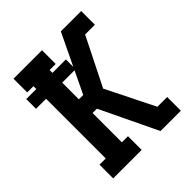

<svg xmlns="http://www.w3.org/2000/svg" viewBox="-200 -868 1001 1001"><g transform="rotate(-45 300.0 -367.5)"><path d="M60 0V-101H106V-541H32V-613H106V-634H60V-735H270V-634H225V-613H324V-558L409 -735H559V-634H487L354 -368L487 -101H559V0H409L257 -317H225V-101H270V0ZM225 -418H257L316 -541H225Z"/></g></svg>

Font: Iosevka Plex Etoile
Style: Bold
Weight: 700
Designer: Belleve Invis
Foundry: Belleve Invis
Version: Version 25.1.1; ttfautohint (v1.8.4)